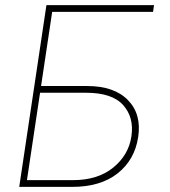

<svg xmlns="http://www.w3.org/2000/svg" viewBox="-20 -731 665 751"><path d="M265.6 -26.4Q362.8 -26.4 423.1 -75.7Q483.4 -125 494.1 -198.2Q504.9 -271.5 461.9 -319.8Q418.9 -368.2 316.9 -368.2H136.7L85.4 -26.4ZM320.8 -394.5Q426.8 -394.5 480.5 -339.4Q534.2 -284.2 520.5 -194.8Q506.8 -105.5 439.9 -52.7Q373 0 261.7 0H55.2L161.6 -710.9H582.5L578.6 -684.6H184.1L140.6 -394.5Z"/></svg>

Font: Roboto-ThinItalic
Style: Italic
Weight: 250
Italic angle: -12°
Designer: Google
Version: Version 1.100141; 2013; ttfautohint (v0.94.14-c901) -l 8 -r 